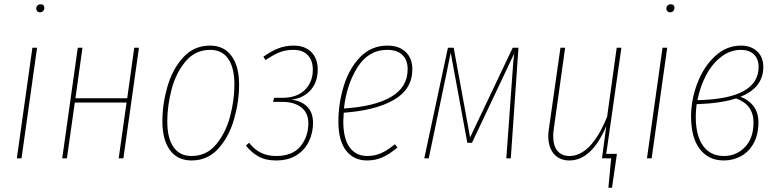

<svg xmlns="http://www.w3.org/2000/svg" viewBox="-20 -743 3628 901"><path d="M154 -519 81 0H59L132 -519ZM150 -702Q150 -711 155.5 -717Q161 -723 171 -723Q179 -723 183.5 -718.5Q188 -714 188 -706Q188 -697 182 -691Q176 -685 167 -685Q160 -685 155 -690Q150 -695 150 -702Z M537 0 574 -262H331L294 0H272L345 -519H367L334 -282H577L610 -519H632L559 0Z M742 -174Q742 -254 765.5 -336Q789 -418 839.5 -473.5Q890 -529 966 -529Q1031 -529 1066.5 -480.5Q1102 -432 1102 -346Q1102 -266 1078.5 -184Q1055 -102 1005 -46Q955 10 879 10Q813 10 777.5 -38.5Q742 -87 742 -174ZM1080 -346Q1080 -425 1051 -467Q1022 -509 966 -509Q897 -509 851.5 -455.5Q806 -402 785.5 -324.5Q765 -247 765 -174Q765 -95 794 -53Q823 -11 879 -11Q949 -11 994 -65Q1039 -119 1059.5 -196Q1080 -273 1080 -346Z M1471 -417Q1471 -358 1438 -320.5Q1405 -283 1348 -275Q1394 -270 1421.5 -242.5Q1449 -215 1449 -166Q1449 -122 1430.5 -81.5Q1412 -41 1373 -15.5Q1334 10 1275 10Q1226 10 1192.5 -9Q1159 -28 1134 -60L1149 -73Q1196 -11 1275 -11Q1353 -11 1390 -56.5Q1427 -102 1427 -165Q1427 -213 1394 -239Q1361 -265 1303 -265H1261L1267 -284H1305Q1373 -284 1410.5 -321Q1448 -358 1448 -416Q1448 -459 1424.5 -484Q1401 -509 1357 -509Q1320 -509 1291.5 -497.5Q1263 -486 1226 -461L1216 -477Q1253 -503 1286 -516Q1319 -529 1358 -529Q1411 -529 1441 -498.5Q1471 -468 1471 -417Z M1593 -214Q1591 -186 1591 -173Q1591 -93 1620.5 -52Q1650 -11 1703 -11Q1739 -11 1769 -24.5Q1799 -38 1833 -66L1845 -51Q1809 -20 1775.5 -5Q1742 10 1703 10Q1639 10 1603.5 -37Q1568 -84 1568 -172Q1568 -258 1593.5 -340.5Q1619 -423 1671 -476Q1723 -529 1798 -529Q1853 -529 1884 -499Q1915 -469 1915 -418Q1915 -325 1829.5 -275Q1744 -225 1593 -214ZM1594 -234Q1738 -243 1815.5 -288.5Q1893 -334 1893 -418Q1893 -461 1868.5 -485Q1844 -509 1797 -509Q1710 -509 1658.5 -428.5Q1607 -348 1594 -234Z M2377 0H2356L2384 -388Q2389 -465 2393 -492L2195 -73H2173L2095 -496Q2086 -450 2073 -388L1992 0H1971L2082 -519H2109L2186 -98L2386 -519H2413Z M2825 -21H2875L2852 138H2835L2848 0H2805L2825 -151Q2756 10 2652 10Q2606 10 2579.5 -20.5Q2553 -51 2553 -105Q2553 -122 2556 -140L2610 -519H2632L2579 -140Q2576 -121 2576 -104Q2576 -59 2596 -35Q2616 -11 2652 -11Q2754 -11 2829 -195L2874 -519H2896Z M3111 -519 3038 0H3016L3089 -519ZM3107 -702Q3107 -711 3112.5 -717Q3118 -723 3128 -723Q3136 -723 3140.5 -718.5Q3145 -714 3145 -706Q3145 -697 3139 -691Q3133 -685 3124 -685Q3117 -685 3112 -690Q3107 -695 3107 -702Z M3562 -429Q3562 -332 3455 -289Q3493 -275 3516 -245Q3539 -215 3539 -169Q3539 -111 3516.5 -70.5Q3494 -30 3457 -10Q3420 10 3377 10Q3305 10 3264 -43.5Q3223 -97 3223 -196Q3223 -275 3252.5 -352.5Q3282 -430 3335.5 -479.5Q3389 -529 3457 -529Q3504 -529 3533 -502Q3562 -475 3562 -429ZM3253 -273Q3540 -279 3540 -429Q3540 -466 3518 -487.5Q3496 -509 3457 -509Q3407 -509 3364.5 -476.5Q3322 -444 3293.5 -390Q3265 -336 3253 -273ZM3249 -254Q3245 -220 3245 -196Q3245 -106 3279.5 -58.5Q3314 -11 3377 -11Q3436 -11 3476 -53Q3516 -95 3516 -168Q3516 -252 3434 -281Q3363 -258 3249 -254Z"/></svg>

Font: Fira Sans Extra Condensed Thin
Style: Italic
Weight: 250
Width: 3
Italic angle: -8°
Designer: Carrois Corporate & Edenspiekermann AG
Foundry: Carrois Corporate GbR & Edenspiekermann AG
Version: Version 4.203